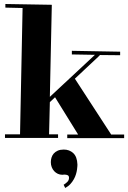

<svg xmlns="http://www.w3.org/2000/svg" viewBox="-20 -685 640 959"><path d="M4.9 -14.2H80.1L92.8 -645L6.8 -647V-665L238.8 -661.1L229 -201.2L454.1 -411.1L338.9 -413.1V-431.2L580.1 -426.8V-409.2L477.1 -410.2L479 -409.2L354 -292L535.2 -13.2H600.1V4.9H315.9V-13.2H370.1L254.9 -199.2L229 -174.8L225.1 -14.2H270V3.9H4.9ZM297.9 237.8Q307.1 232.4 315.9 223.9Q324.7 215.3 324.7 203.1Q324.7 193.4 318.1 190.2Q311.5 187 300.8 187Q298.3 187 296.4 187.5Q294.4 188 292 188Q279.3 188 268.8 183.1Q258.3 178.2 250.5 169.7Q242.7 161.1 238.3 149.7Q233.9 138.2 233.9 125Q233.9 113.3 237.3 102.1Q240.7 90.8 248.3 82Q255.9 73.2 268.3 67.6Q280.8 62 298.8 62Q326.7 62 345.9 79.8Q365.2 97.7 366.7 136.2Q366.7 137.7 366.5 144.5Q366.2 151.4 364.7 161.9Q363.3 172.4 359.6 184.8Q356 197.3 349.1 209.7Q342.3 222.2 331.8 233.9Q321.3 245.6 305.7 253.9Z"/></svg>

Font: Purple Purse
Style: Regular
Weight: 400
Designer: Astigmatic (AOETI)
Foundry: Astigmatic (AOETI)
Version: Version 1.000